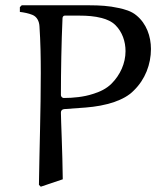

<svg xmlns="http://www.w3.org/2000/svg" viewBox="-20 -699 616 725"><path d="M281 -640C309 -640 337 -638 364 -631C383 -626 402 -618 416 -604C442 -578 454 -542 454 -506C454 -460 434 -416 401 -383C382 -364 357 -352 330 -344C297 -333 256 -329 221 -329C217 -329 210 -332 210 -341C210 -428 212 -541 216 -629C216 -634 218 -640 225 -640ZM217 -22C216 -123 210 -249 210 -274C210 -281 214 -286 222 -287C247 -289 279 -291 304 -293C341 -296 377 -302 412 -314C440 -324 466 -337 486 -358C528 -399 550 -456 550 -514C550 -562 533 -610 495 -641C476 -657 451 -664 427 -669C392 -677 355 -679 319 -679H62L55 -672V-654C71 -652 87 -649 102 -643C120 -636 128 -618 129 -600C133 -541 134 -482 134 -423C134 -282 129 -141 127 -1L134 6Z"/></svg>

Font: Neo Euler
Style: Euler
Weight: 500
Designer: Hermann Zapf
Version: Version 000.002